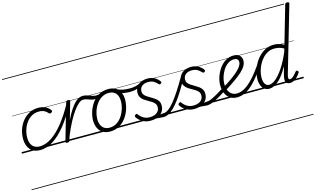

<svg xmlns="http://www.w3.org/2000/svg" viewBox="-152 -1500 4150 2485"><g transform="rotate(-15 1923.0 -257.5)"><path d="M245 17Q157 17 110 -36.5Q63 -90 63 -182Q63 -247 84 -307.5Q105 -368 143.5 -415.5Q182 -463 236 -491Q290 -519 355 -519Q410 -519 451.5 -498.5Q493 -478 514 -446Q520 -438 518.5 -430.5Q517 -423 507 -415Q496 -408 488 -408Q480 -408 473 -415Q453 -439 425 -454.5Q397 -470 349 -470Q297 -470 254.5 -445.5Q212 -421 181.5 -379Q151 -337 135 -285.5Q119 -234 119 -181Q119 -135 133.5 -101.5Q148 -68 177.5 -49.5Q207 -31 250 -31Q261 -31 266 -23.5Q271 -16 270 -6.5Q269 3 262.5 10Q256 17 245 17ZM0 478H523V488H0ZM0 -20H523V0H0ZM0 -505H523V-500H0ZM0 -998H523V-988H0Z M241 17Q229 17 223.5 10Q218 3 219 -6.5Q220 -16 227 -23.5Q234 -31 247 -31Q327 -31 408 -84.5Q489 -138 568.5 -237.5Q648 -337 723 -474Q727 -482 735.5 -480Q744 -478 749.5 -471.5Q755 -465 750 -456Q675 -307 591 -201.5Q507 -96 418.5 -39.5Q330 17 241 17ZM523 478V488ZM523 -20V0ZM523 -505V-500ZM523 -998V-988Z M605 15Q593 15 587 10.5Q581 6 584 -6L725 -495Q729 -506 735.5 -510.5Q742 -515 754 -515Q771 -515 776.5 -509Q782 -503 778 -491L711 -259Q748 -337 781.5 -387Q815 -437 844.5 -466.5Q874 -496 900.5 -507.5Q927 -519 951 -519Q963 -519 967.5 -511.5Q972 -504 970.5 -494Q969 -484 961.5 -477Q954 -470 942 -470Q916 -470 883.5 -442.5Q851 -415 812.5 -362.5Q774 -310 733.5 -233Q693 -156 652 -55L637 -4Q634 6 626.5 10.5Q619 15 605 15ZM523 478H927V488H523ZM523 -20H927V0H523ZM523 -505H927V-500H523ZM523 -998H927V-988H523Z M1091 -437Q1070 -437 1052.5 -442Q1035 -447 1018 -453.5Q1001 -460 983.5 -465Q966 -470 943 -470Q932 -470 927.5 -477Q923 -484 924 -494.5Q925 -505 932 -512Q939 -519 951 -519Q978 -519 999.5 -513Q1021 -507 1041 -499Q1061 -491 1081 -485Q1101 -479 1124 -479Q1136 -479 1157.5 -482Q1179 -485 1191 -490Q1199 -493 1203.5 -490Q1208 -487 1210.5 -481Q1213 -475 1211 -469Q1209 -463 1201 -460Q1184 -453 1164.5 -448Q1145 -443 1125.5 -440Q1106 -437 1091 -437ZM927 478V488ZM927 -20V0ZM927 -505V-500ZM927 -998V-988Z M1178 19Q1121 19 1081 -5.5Q1041 -30 1020.5 -74.5Q1000 -119 1000 -177Q1000 -232 1019 -291.5Q1038 -351 1074.5 -403Q1111 -455 1166 -487Q1221 -519 1294 -519Q1350 -519 1390 -495.5Q1430 -472 1450.5 -429.5Q1471 -387 1471 -330Q1471 -288 1460 -240Q1449 -192 1426 -146Q1403 -100 1367.5 -63Q1332 -26 1284.5 -3.5Q1237 19 1178 19ZM1183 -31Q1240 -31 1283 -59.5Q1326 -88 1355 -132.5Q1384 -177 1399 -228Q1414 -279 1414 -324Q1414 -369 1399.5 -401.5Q1385 -434 1357 -451.5Q1329 -469 1288 -469Q1233 -469 1189.5 -441.5Q1146 -414 1116.5 -369.5Q1087 -325 1072 -275Q1057 -225 1057 -180Q1057 -135 1071.5 -101Q1086 -67 1114.5 -49Q1143 -31 1183 -31ZM927 478H1528V488H927ZM927 -20H1528V0H927ZM927 -505H1528V-500H927ZM927 -998H1528V-988H927Z M1555 -410Q1514 -410 1468 -419Q1422 -428 1380 -454Q1366 -463 1367 -474Q1368 -485 1376.5 -491.5Q1385 -498 1393 -493Q1419 -477 1451 -468.5Q1483 -460 1514.5 -457Q1546 -454 1570 -454Q1607 -454 1642.5 -461.5Q1678 -469 1712 -488Q1722 -494 1728.5 -487.5Q1735 -481 1734.5 -471Q1734 -461 1722 -455Q1691 -438 1664 -428Q1637 -418 1611.5 -414Q1586 -410 1555 -410ZM1529 478V488ZM1529 -20V0ZM1529 -505V-500ZM1529 -998V-988Z M1777 -7Q1805 -16 1830 -21.5Q1855 -27 1875 -29Q1895 -31 1906 -31Q1915 -31 1918.5 -23.5Q1922 -16 1920 -7Q1918 2 1910.5 9.5Q1903 17 1892 17Q1871 17 1851 14Q1831 11 1808 10Q1785 9 1755 15ZM1720 19Q1673 19 1637.5 4Q1602 -11 1577.5 -33Q1553 -55 1541 -76Q1536 -84 1537.5 -92Q1539 -100 1548 -106Q1558 -113 1565 -113.5Q1572 -114 1578 -104Q1602 -70 1638 -48.5Q1674 -27 1722 -27Q1759 -27 1788.5 -38.5Q1818 -50 1835.5 -73Q1853 -96 1853 -130Q1853 -157 1838 -176.5Q1823 -196 1799.5 -211Q1776 -226 1750 -240Q1724 -254 1700.5 -271Q1677 -288 1662.5 -312.5Q1648 -337 1648 -372Q1648 -416 1669.5 -449Q1691 -482 1730 -500.5Q1769 -519 1820 -519Q1861 -519 1892.5 -506Q1924 -493 1945.5 -474Q1967 -455 1978 -438Q1983 -430 1982 -424Q1981 -418 1970 -410Q1963 -404 1956 -405Q1949 -406 1942 -413Q1915 -442 1887 -457.5Q1859 -473 1816 -473Q1765 -473 1733.5 -448Q1702 -423 1702 -378Q1702 -351 1716.5 -332Q1731 -313 1754.5 -298Q1778 -283 1804.5 -268Q1831 -253 1854.5 -236Q1878 -219 1893 -195Q1908 -171 1908 -136Q1908 -86 1882.5 -51Q1857 -16 1814.5 1.5Q1772 19 1720 19ZM1528 478H2063V488H1528ZM1528 -20H2063V0H1528ZM1528 -505H2063V-500H1528ZM1528 -998H2063V-988H1528Z M1893 17Q1882 17 1877.5 9.5Q1873 2 1874.5 -7Q1876 -16 1884 -23.5Q1892 -31 1906 -31Q1937 -31 1973 -57Q2009 -83 2051 -134.5Q2093 -186 2142.5 -262Q2192 -338 2249 -437Q2255 -447 2264.5 -445.5Q2274 -444 2280 -436Q2286 -428 2280 -418Q2231 -329 2188 -259Q2145 -189 2106 -137.5Q2067 -86 2031 -51.5Q1995 -17 1961 0Q1927 17 1893 17ZM2063 478H2113V488H2063ZM2063 -20H2113V0H2063ZM2063 -505H2113V-500H2063ZM2063 -998H2113V-988H2063Z M2362 -7Q2390 -16 2415 -21.5Q2440 -27 2460 -29Q2480 -31 2491 -31Q2500 -31 2503.5 -23.5Q2507 -16 2505 -7Q2503 2 2495.5 9.5Q2488 17 2477 17Q2456 17 2436 14Q2416 11 2393 10Q2370 9 2340 15ZM2305 19Q2258 19 2222.5 4Q2187 -11 2162.5 -33Q2138 -55 2126 -76Q2121 -84 2122.5 -92Q2124 -100 2133 -106Q2143 -113 2150 -113.5Q2157 -114 2163 -104Q2187 -70 2223 -48.5Q2259 -27 2307 -27Q2344 -27 2373.5 -38.5Q2403 -50 2420.5 -73Q2438 -96 2438 -130Q2438 -157 2423 -176.5Q2408 -196 2384.5 -211Q2361 -226 2335 -240Q2309 -254 2285.5 -271Q2262 -288 2247.5 -312.5Q2233 -337 2233 -372Q2233 -416 2254.5 -449Q2276 -482 2315 -500.5Q2354 -519 2405 -519Q2446 -519 2477.5 -506Q2509 -493 2530.5 -474Q2552 -455 2563 -438Q2568 -430 2567 -424Q2566 -418 2555 -410Q2548 -404 2541 -405Q2534 -406 2527 -413Q2500 -442 2472 -457.5Q2444 -473 2401 -473Q2350 -473 2318.5 -448Q2287 -423 2287 -378Q2287 -351 2301.5 -332Q2316 -313 2339.5 -298Q2363 -283 2389.5 -268Q2416 -253 2439.5 -236Q2463 -219 2478 -195Q2493 -171 2493 -136Q2493 -86 2467.5 -51Q2442 -16 2399.5 1.5Q2357 19 2305 19ZM2113 478H2648V488H2113ZM2113 -20H2648V0H2113ZM2113 -505H2648V-500H2113ZM2113 -998H2648V-988H2113Z M2478 17Q2467 17 2462 9.5Q2457 2 2458.5 -7Q2460 -16 2468 -23.5Q2476 -31 2491 -31Q2508 -31 2536 -41.5Q2564 -52 2609.5 -77Q2655 -102 2725 -147Q2733 -152 2740 -149Q2747 -146 2751 -138Q2755 -130 2753 -121Q2751 -112 2742 -106Q2669 -58 2619 -31Q2569 -4 2535.5 6.5Q2502 17 2478 17ZM2648 478V488ZM2648 -20V0ZM2648 -505V-500ZM2648 -998V-988Z M2740 -152Q2808 -193 2860.5 -230.5Q2913 -268 2949.5 -301Q2986 -334 3005 -363.5Q3024 -393 3024 -418Q3024 -444 3009.5 -457Q2995 -470 2966 -470Q2921 -470 2883 -443.5Q2845 -417 2818.5 -374.5Q2792 -332 2777.5 -284.5Q2763 -237 2763 -195Q2763 -157 2771.5 -127Q2780 -97 2796.5 -76Q2813 -55 2836.5 -43.5Q2860 -32 2890 -32Q2899 -32 2902.5 -24.5Q2906 -17 2904.5 -7.5Q2903 2 2897 9.5Q2891 17 2882 17Q2822 17 2783.5 -11.5Q2745 -40 2726 -87Q2707 -134 2707 -191Q2707 -243 2726 -300.5Q2745 -358 2779.5 -407.5Q2814 -457 2863.5 -488Q2913 -519 2974 -519Q3012 -519 3035.5 -505.5Q3059 -492 3070 -470.5Q3081 -449 3081 -424Q3081 -389 3061 -353.5Q3041 -318 3001 -281Q2961 -244 2901 -201.5Q2841 -159 2760 -109ZM2648 478H3136V488H2648ZM2648 -20H3136V0H2648ZM2648 -505H3136V-500H2648ZM2648 -998H3136V-988H2648Z M2881 17Q2870 17 2865 9.5Q2860 2 2861.5 -7.5Q2863 -17 2870 -24.5Q2877 -32 2889 -32Q2939 -32 2993.5 -62Q3048 -92 3114.5 -164Q3181 -236 3265 -361Q3270 -368 3278.5 -365.5Q3287 -363 3292.5 -356.5Q3298 -350 3293 -342Q3210 -211 3140.5 -132Q3071 -53 3008.5 -18Q2946 17 2881 17ZM3135 478V488ZM3135 -20V0ZM3135 -505V-500ZM3135 -998V-988Z M3311 17Q3275 17 3248.5 -2Q3222 -21 3207.5 -56.5Q3193 -92 3193 -141Q3193 -188 3206.5 -239.5Q3220 -291 3247 -341Q3274 -391 3313.5 -431Q3353 -471 3403 -495Q3453 -519 3514 -519Q3546 -519 3581 -509.5Q3616 -500 3646 -482L3791 -983Q3794 -994 3801 -998.5Q3808 -1003 3821 -1003Q3838 -1003 3843 -996Q3848 -989 3845 -978L3588 -96Q3580 -67 3582 -50Q3584 -33 3601 -33Q3618 -33 3634 -44.5Q3650 -56 3666 -73.5Q3682 -91 3696 -109Q3702 -117 3708 -118Q3714 -119 3721 -113Q3732 -106 3733 -99.5Q3734 -93 3730 -87Q3715 -62 3693 -38.5Q3671 -15 3645 0Q3619 15 3590 15Q3563 15 3547.5 1.5Q3532 -12 3529.5 -38.5Q3527 -65 3538 -106Q3546 -134 3553.5 -161.5Q3561 -189 3569 -216Q3524 -136 3480 -84Q3436 -32 3393.5 -7.5Q3351 17 3311 17ZM3249 -146Q3249 -113 3257 -87.5Q3265 -62 3281.5 -47.5Q3298 -33 3323 -33Q3363 -33 3412 -73Q3461 -113 3514 -192Q3567 -271 3619 -391L3632 -436Q3595 -457 3564 -463Q3533 -469 3506 -469Q3459 -469 3419 -449Q3379 -429 3347.5 -394.5Q3316 -360 3294 -317.5Q3272 -275 3260.5 -230.5Q3249 -186 3249 -146ZM3136 478H3777V488H3136ZM3136 -20H3777V0H3136ZM3136 -505H3777V-500H3136ZM3136 -998H3777V-988H3136Z"/></g></svg>

Font: Playwrite AU SA Guides
Style: Regular
Weight: 400
Designer: Veronika Burian, José Scaglione
Foundry: TypeTogether
Version: Version 1.003